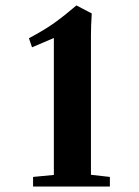

<svg xmlns="http://www.w3.org/2000/svg" viewBox="-20 -683 509 703"><path d="M101.1 0V-35.2L177.2 -42.5V-543.9L97.2 -509.8L85.9 -543Q142.1 -572.8 179 -599.1Q215.8 -625.5 259.8 -663.1L315.9 -633.8Q313 -585.4 313 -553.7V-43L382.3 -35.2V0Z"/></svg>

Font: Elstob Grade
Style: Regular
Weight: 400
Designer: Peter S. Baker
Version: Version 1.015